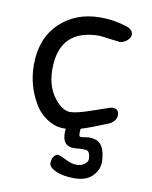

<svg xmlns="http://www.w3.org/2000/svg" viewBox="-76 -515 601 759"><g transform="rotate(10 225.0 -136.0)"><path d="M271 21 304 17Q326 17 340 25Q361 37 368 74Q371 90 371 103Q371 136 346 161Q321 186 274.5 186Q228 186 199.5 173Q171 160 171 143Q171 126 179 116Q187 106 195 106Q203 106 228 119Q253 132 273 132Q293 132 305.5 122Q318 112 318 102Q318 73 303 68Q299 67 287 67Q275 67 251 69Q206 69 206 16L207 -1H197Q163 -1 130 -23Q97 -45 78 -80Q39 -149 39 -228Q39 -334 103 -396Q167 -458 267 -458Q326 -458 382 -438Q400 -427 400 -413Q400 -399 385.5 -387.5Q371 -376 357 -376L276 -386Q114 -386 114 -224Q114 -142 163 -94Q187 -69 213 -69Q239 -69 304 -92Q369 -115 374 -115Q401 -115 401 -90Q401 -69 378 -54Q305 -23 265 -11Q264 -3 264 9Q264 21 271 21Z"/></g></svg>

Font: Patrick Hand SC
Style: Regular
Weight: 400
Designer: Patrick Wagesreiter
Foundry: Patrick Wagesreiter
Version: Version 1.003;PS 001.003;hotconv 1.0.70;makeotf.lib2.5.58329